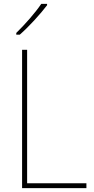

<svg xmlns="http://www.w3.org/2000/svg" viewBox="-20 -971 486 991"><path d="M223 -944V-951H193C162 -905 109 -845 64 -801V-792H82C130 -834 188 -898 223 -944ZM94 0H426V-25H120V-714H94Z"/></svg>

Font: Noto Sans Devanagari SemiCondensed Thin
Style: Regular
Weight: 100
Width: 4
Designer: Jelle Bosma - Monotype Design Team
Foundry: Monotype Imaging Inc.
Version: Version 2.004